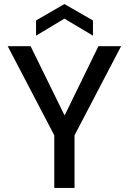

<svg xmlns="http://www.w3.org/2000/svg" viewBox="-20 -928 636 948"><path d="M248 0V-260L18 -700H131L316 -323H282L466 -700H578L348 -260V0ZM158 -752V-827L298 -908L439 -827V-752L298 -836Z"/></svg>

Font: DM Sans 24pt Medium
Style: Regular
Weight: 500
Designer: Colophon Foundry, Jonny Pinhorn
Foundry: Colophon Foundry
Version: Version 4.004;gftools[0.9.30]